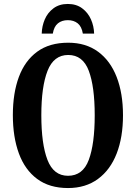

<svg xmlns="http://www.w3.org/2000/svg" viewBox="-20 -941 687 971"><path d="M324 10Q230 10 168 -36Q106 -82 75.5 -165Q45 -248 45 -359Q45 -470 75.5 -552Q106 -634 168 -679.5Q230 -725 325 -725Q414 -725 476 -679.5Q538 -634 570 -551.5Q602 -469 602 -358Q602 -247 570 -164.5Q538 -82 475.5 -36Q413 10 324 10ZM324 -52Q399 -52 429 -132.5Q459 -213 459 -358Q459 -503 429 -583Q399 -663 325 -663Q252 -663 220.5 -583Q189 -503 189 -358Q189 -213 220 -132.5Q251 -52 324 -52ZM191 -771Q192 -809 206.5 -843Q221 -877 250.5 -899Q280 -921 323 -921Q366 -921 395.5 -899Q425 -877 440 -843Q455 -809 456 -771H399Q393 -807 373 -823Q353 -839 323 -839Q293 -839 273 -823Q253 -807 247 -771Z"/></svg>

Font: Noto Serif ExtraCondensed
Style: Bold
Weight: 700
Width: 2
Designer: Monotype Design Team
Foundry: Monotype Imaging Inc.
Version: Version 2.014; ttfautohint (v1.8.4.7-5d5b)